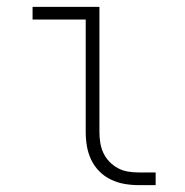

<svg xmlns="http://www.w3.org/2000/svg" viewBox="-20 -540 540 560"><path d="M385 0Q364 0 343.5 -3.5Q323 -7 304 -16Q285 -25 270 -40Q255 -55 246 -74Q237 -93 233.5 -113.5Q230 -134 230 -155V-483H75V-520H270V-155Q270 -139 272.5 -123.5Q275 -108 281.5 -94Q288 -80 299 -68.5Q310 -57 324 -49.5Q338 -42 353.5 -39.5Q369 -37 385 -37H434V0Z"/></svg>

Font: Iosevka Curly Slab Extralight
Style: Regular
Weight: 200
Monospace: yes
Designer: Belleve Invis
Foundry: Belleve Invis
Version: Version 22.1.2; ttfautohint (v1.8.4)